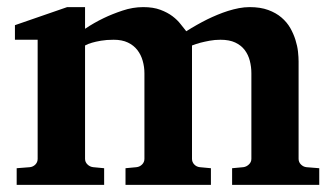

<svg xmlns="http://www.w3.org/2000/svg" viewBox="-20 -520 946 540"><path d="M632.8 0V-46.9L664.1 -49.8Q672.9 -50.8 679.9 -57.4Q687 -64 687 -73.2V-314Q687 -332 682.6 -349.1Q678.2 -366.2 668.2 -379.4Q658.2 -392.6 641.6 -400.4Q625 -408.2 600.1 -408.2Q584 -408.2 569.6 -405.5Q555.2 -402.8 543.9 -399.9Q531.2 -396.5 520 -392.1V-73.2Q520 -64 526.4 -57.4Q532.7 -50.8 542 -49.8L573.2 -46.9V0H333V-46.9L363.8 -49.8Q373 -50.8 379.6 -57.4Q386.2 -64 386.2 -73.2V-314Q386.2 -332 381.3 -349.1Q376.5 -366.2 366.2 -379.4Q356 -392.6 339.6 -400.4Q323.2 -408.2 299.8 -408.2Q279.3 -408.2 263.9 -405.5Q248.5 -402.8 238.8 -399.9Q227.1 -396.5 219.2 -392.1V-73.2Q219.2 -64 226.1 -57.4Q232.9 -50.8 242.2 -49.8L272.9 -46.9V0H26.9V-46.9L64 -49.8Q73.2 -50.8 79.6 -57.4Q85.9 -64 85.9 -73.2V-408.2H22V-449.2L168.9 -500H219.2V-439Q244.6 -456.1 272 -469.2Q295.4 -480.5 324.5 -490.2Q353.5 -500 382.8 -500Q411.1 -500 431.2 -492.4Q451.2 -484.9 465.1 -474.4Q479 -463.9 488 -452.1Q497.1 -440.4 503.9 -432.1Q533.2 -450.7 563.5 -465.8Q576.7 -472.2 591.3 -478.3Q606 -484.4 621.3 -489.3Q636.7 -494.1 652.1 -497.1Q667.5 -500 682.1 -500Q712.4 -500 734.4 -491.9Q756.3 -483.9 771.7 -470.7Q787.1 -457.5 796.4 -441.2Q805.7 -424.8 811 -407.7Q816.4 -390.6 818.1 -374.8Q819.8 -358.9 819.8 -347.2V-73.2Q819.8 -64 826.4 -57.4Q833 -50.8 841.8 -49.8L877.9 -46.9V0Z"/></svg>

Font: Charis SIL Phon
Style: Bold
Weight: 700
Foundry: SIL International
Version: Version 5.000